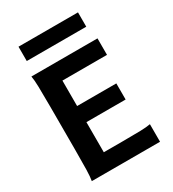

<svg xmlns="http://www.w3.org/2000/svg" viewBox="-213 -1018 1019 1133"><g transform="rotate(-30 296.0 -451.5)"><path d="M486.8 -427.2V-317.4H219.7V-112.3H345.7Q426.8 -112.3 469.2 -113.5Q511.7 -114.7 538.1 -119.6V0H73.2Q78.1 -26.4 79.3 -73.7Q80.6 -121.1 80.6 -212.4V-500.5Q80.6 -591.8 79.3 -639.2Q78.1 -686.5 73.2 -712.9H523.4V-600.6H219.7V-427.2ZM95.2 -903.3H500.5V-805.7H95.2Z"/></g></svg>

Font: Lesson One
Style: Bold
Weight: 700
Designer: But Ko, Victor Gaultney, Annie Olsen, Julie Remington, Don Collingsworth, Eric Hays, Becca Hirsbrunner
Version: Version 1.100